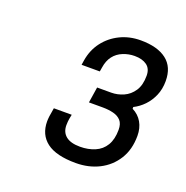

<svg xmlns="http://www.w3.org/2000/svg" viewBox="-78 -870 498 515"><g transform="rotate(20 170.5 -612.5)"><path d="M189 -428Q133 -428 106 -448.5Q79 -469 79 -507Q79 -513 80 -521.5Q81 -530 84 -546H135Q132 -532 131.5 -525.5Q131 -519 131 -515Q131 -495 144.5 -484Q158 -473 185 -473Q208 -473 227 -481Q246 -489 256.5 -506.5Q267 -524 267 -551Q267 -568 259 -577Q251 -586 237 -589.5Q223 -593 206 -593H167L174 -638H214Q232 -638 249 -645.5Q266 -653 277 -669.5Q288 -686 288 -713Q288 -733 275 -742.5Q262 -752 240 -752Q223 -752 207 -745.5Q191 -739 181 -726Q171 -713 168 -693L166 -681H114L116 -694Q121 -725 138.5 -748Q156 -771 182.5 -784Q209 -797 241 -797Q289 -797 315 -777Q341 -757 341 -717Q341 -694 333 -675.5Q325 -657 312 -643.5Q299 -630 283 -622V-617Q301 -608 310.5 -591.5Q320 -575 320 -553Q320 -514 302.5 -486Q285 -458 255.5 -443Q226 -428 189 -428Z"/></g></svg>

Font: Archivo SemiCondensed Light
Style: Italic
Weight: 300
Width: 4
Italic angle: -10°
Designer: Hector Gatti
Foundry: Omnibus-Type
Version: Version 2.001